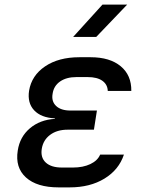

<svg xmlns="http://www.w3.org/2000/svg" viewBox="-20 -805 640 832"><path d="M282 7H234Q140 7 92.5 -36Q45 -79 57 -153Q66 -212 109.5 -249Q153 -286 218 -290V-292Q158 -295 128 -327Q98 -359 106 -412Q117 -478 175.5 -517.5Q234 -557 324 -557H373Q456 -557 503 -518Q550 -479 549 -411H447Q446 -439 423.5 -455Q401 -471 360 -471H311Q268 -471 240.5 -452Q213 -433 208 -399Q202 -366 223 -346Q244 -326 285 -326H400L387 -243H273Q227 -243 197 -220.5Q167 -198 161 -160Q155 -122 178.5 -100.5Q202 -79 248 -79H296Q340 -79 371.5 -94Q403 -109 414 -135H517Q495 -69 432.5 -31Q370 7 282 7ZM297 -645 424 -785H531L397 -645Z"/></svg>

Font: JetBrains Mono NL Medium
Style: Italic
Weight: 500
Italic angle: -9°
Monospace: yes
Designer: Philipp Nurullin, Konstantin Bulenkov
Foundry: JetBrains
Version: Version 2.305; ttfautohint (v1.8.4.7-5d5b)